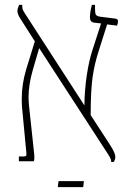

<svg xmlns="http://www.w3.org/2000/svg" viewBox="-20 -667 545 794"><path d="M389 -459Q371 -404 363 -348.5Q355 -293 355 -191L435 -68Q457 -34 457 -18Q457 -8 450 3H440Q440 -5 437 -11.5Q434 -18 427 -29L142 -468L116 -379Q98 -317 98 -264Q98 -252 100 -230L120 -43Q122 -29 122 -14Q122 -5 120 0H58V-20H79Q86 -20 88 -23Q90 -26 89 -35L71 -225Q70 -236 70 -259Q70 -319 88 -379L124 -496L66 -587Q52 -608 52 -621Q52 -631 59 -647H72V-640Q72 -630 76.5 -622.5Q81 -615 82 -613L329 -231Q330 -297 339 -356.5Q348 -416 362 -459L398 -570L372 -573Q361 -574 356.5 -579.5Q352 -585 352 -596Q352 -617 360 -647H373V-629Q373 -611 377 -605.5Q381 -600 394 -598L457 -590Q468 -589 468 -579Q468 -571 464 -561L423 -566ZM222 82H327L324 107H219Z"/></svg>

Font: Noto Serif Hebrew NarrowThin
Style: Regular
Weight: 250
Width: 4
Designer: Monotype Design Team
Foundry: Monotype Imaging Inc.
Version: Version 1.000